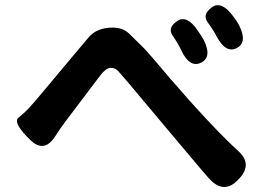

<svg xmlns="http://www.w3.org/2000/svg" viewBox="-20 -753 1040 744"><path d="M903 -57Q852 -2 798 -53Q786 -64 647 -230L475 -435Q451 -463 438.5 -477Q426 -491 408 -490Q390 -489 368 -460L235 -284Q213 -255 194 -225Q150 -156 94 -214L84 -224Q30 -280 52 -297.5Q74 -315 89 -331Q114 -358 137 -386L276 -552Q300 -581 325 -610Q352 -641 402.5 -645.5Q453 -650 481 -622Q507 -596 534 -570Q550 -555 640 -448L690 -391Q714 -363 739 -336Q837 -228 903 -168Q959 -118 908 -62ZM759 -510Q715 -489 683 -557Q670 -585 649 -615Q628 -645 666 -671Q704 -697 746 -635Q763 -610 769 -599Q803 -532 759 -510ZM898 -567Q855 -545 820 -611Q806 -638 784.5 -667Q763 -696 800 -724Q837 -752 882 -692Q900 -668 906 -656Q940 -589 898 -567Z"/></svg>

Font: Resource Han Rounded JP
Style: Bold
Weight: 700
Designer: Cyano Hao (round all glyphs); Ryoko NISHIZUKA 西塚涼子 (kana, bopomofo & ideographs); Paul D. Hunt (Latin, Greek & Cyrillic)
Foundry: Cyano Hao
Version: 0.990